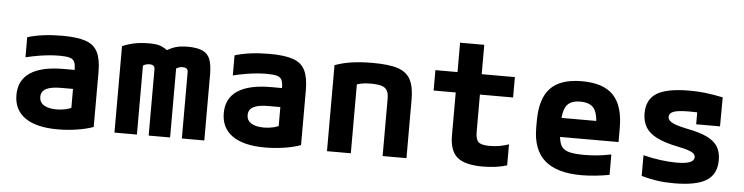

<svg xmlns="http://www.w3.org/2000/svg" viewBox="-44 -893 4288 1107"><g transform="rotate(5 2100.0 -340.0)"><path d="M312 10Q188 10 123 -35.5Q58 -81 58 -167Q58 -253 123.5 -296.5Q189 -340 317 -340H441V-230H311Q253 -230 224.5 -215Q196 -200 196 -168Q196 -137 222 -120.5Q248 -104 296 -104Q325 -104 351.5 -110.5Q378 -117 400 -131L380 -58V-336Q380 -369 373 -385.5Q366 -402 345.5 -408Q325 -414 286 -414Q258 -414 229.5 -411.5Q201 -409 167.5 -403.5Q134 -398 91 -388V-504Q132 -517 183 -523.5Q234 -530 292 -530Q379 -530 428 -513Q477 -496 497.5 -454.5Q518 -413 518 -340V-22Q478 -7 422.5 1.5Q367 10 312 10Z M640 0V-500Q673 -515 711 -522.5Q749 -530 795 -530Q833 -530 854.5 -523.5Q876 -517 900 -500Q929 -517 955.5 -523.5Q982 -530 1019 -530Q1072 -530 1103.5 -516Q1135 -502 1147.5 -469.5Q1160 -437 1160 -380V0H1030V-382Q1030 -392 1027 -398Q1024 -404 1017 -407Q1010 -410 999 -410Q988 -410 979 -407Q970 -404 962 -399V0H838V-382Q838 -392 835 -398Q832 -404 825 -407Q818 -410 807 -410Q786 -410 770 -399V0Z M1512 10Q1388 10 1323 -35.5Q1258 -81 1258 -167Q1258 -253 1323.5 -296.5Q1389 -340 1517 -340H1641V-230H1511Q1453 -230 1424.5 -215Q1396 -200 1396 -168Q1396 -137 1422 -120.5Q1448 -104 1496 -104Q1525 -104 1551.5 -110.5Q1578 -117 1600 -131L1580 -58V-336Q1580 -369 1573 -385.5Q1566 -402 1545.5 -408Q1525 -414 1486 -414Q1458 -414 1429.5 -411.5Q1401 -409 1367.5 -403.5Q1334 -398 1291 -388V-504Q1332 -517 1383 -523.5Q1434 -530 1492 -530Q1579 -530 1628 -513Q1677 -496 1697.5 -454.5Q1718 -413 1718 -340V-22Q1678 -7 1622.5 1.5Q1567 10 1512 10Z M1870 -498Q1917 -515 1969.5 -522.5Q2022 -530 2088 -530Q2183 -530 2234.5 -513Q2286 -496 2308 -454.5Q2330 -413 2330 -340V0H2192V-332Q2192 -362 2182.5 -379Q2173 -396 2150.5 -403Q2128 -410 2088 -410Q2065 -410 2046 -407.5Q2027 -405 2003.5 -397.5Q1980 -390 1943 -376L2008 -462V0H1870Z M2771 10Q2668 10 2624 -27.5Q2580 -65 2580 -153V-402H2452V-520H2580V-690H2720V-520H2912V-402H2720V-187Q2720 -143 2736.5 -127.5Q2753 -112 2800 -112Q2832 -112 2860 -117Q2888 -122 2912 -131V-9Q2879 1 2844 5.5Q2809 10 2771 10Z M3344 10Q3200 10 3130 -51.5Q3060 -113 3060 -240V-280Q3060 -409 3118 -469.5Q3176 -530 3300 -530Q3424 -530 3482 -469.5Q3540 -409 3540 -280V-199H3138V-309H3436L3403 -274Q3403 -350 3380 -381Q3357 -412 3301 -412Q3245 -412 3222 -381Q3199 -350 3199 -274V-246Q3199 -188 3210.5 -158.5Q3222 -129 3254 -118.5Q3286 -108 3349 -108Q3384 -108 3418.5 -111Q3453 -114 3505 -124V-6Q3468 1 3425.5 5.5Q3383 10 3344 10Z M3879 10Q3826 10 3781 3.5Q3736 -3 3690 -16V-136Q3741 -123 3791 -116.5Q3841 -110 3884 -110Q3936 -110 3960.5 -120Q3985 -130 3985 -151Q3985 -163 3975 -171.5Q3965 -180 3943 -187.5Q3921 -195 3885 -202Q3810 -217 3763.5 -239.5Q3717 -262 3696 -296Q3675 -330 3675 -377Q3675 -458 3733.5 -494Q3792 -530 3924 -530Q3971 -530 4014 -525Q4057 -520 4116 -508L4115 -340H3977V-480L4037 -405Q4004 -408 3978 -409Q3952 -410 3932 -410Q3868 -410 3841.5 -400.5Q3815 -391 3815 -368Q3815 -356 3826.5 -345.5Q3838 -335 3862.5 -326.5Q3887 -318 3926 -310Q4000 -296 4043.5 -275Q4087 -254 4106 -222.5Q4125 -191 4125 -145Q4125 -64 4066.5 -27Q4008 10 3879 10Z"/></g></svg>

Font: M PLUS Code Latin Expanded
Style: Bold
Weight: 700
Width: 7
Designer: Coji Morishita
Foundry: UNDERFOREST DESIGN
Version: Version 1.002; ttfautohint (v1.8.3)